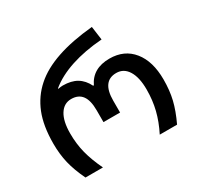

<svg xmlns="http://www.w3.org/2000/svg" viewBox="-161 -966 1203 1162"><g transform="rotate(-30 441.0 -385.0)"><path d="M55 -274Q55 -398 89 -483Q123 -568 190 -627Q320 -743 610 -770L623 -675Q501 -666 405.5 -634.5Q310 -603 247 -551V-547Q267 -551 280 -551Q339 -551 377.5 -528Q416 -505 439 -458H444Q488 -551 606 -551Q709 -551 768 -478Q827 -405 827 -278Q827 -202 812 -139Q797 -76 761 0H640Q675 -69 691.5 -135.5Q708 -202 708 -277Q708 -361 679 -408Q650 -455 598 -455Q499 -455 499 -319V-236H383V-319Q383 -388 358 -421.5Q333 -455 283 -455Q232 -455 203 -408.5Q174 -362 174 -277Q174 -204 190.5 -139.5Q207 -75 243 0H121Q85 -75 70 -138Q55 -201 55 -274Z"/></g></svg>

Font: Noto Sans Georgian Medium
Style: Regular
Weight: 500
Designer: Monotype Design team
Foundry: Monotype Imaging Inc.
Version: Version 1.000